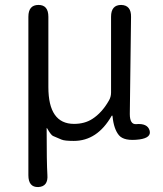

<svg xmlns="http://www.w3.org/2000/svg" viewBox="-20 -560 661 778"><path d="M135 198Q95 199 95 150V-492Q95 -540 136 -540Q176 -540 176 -492V-207Q176 -58 280 -58Q323 -58 354 -78Q393 -103 421 -152Q430 -167 430 -185V-492Q430 -540 471 -540Q512 -539 511 -491L506 -98Q506 -55 532 -57Q577 -61 586 -32Q595 -2 545 5Q483 13 462 -12Q441 -37 436 -89Q435 -94 432 -90Q374 11 279 11Q241 11 229 5.5Q217 0 195 -9Q187 -12 171 -40Q169 -44 169 -39Q169 99 172 148Q176 196 135 198Z"/></svg>

Font: Resource Han Rounded KR Normal
Style: Regular
Weight: 350
Designer: Cyano Hao (round all glyphs); Ryoko NISHIZUKA 西塚涼子 (kana, bopomofo & ideographs); Paul D. Hunt (Latin, Greek & Cyrillic)
Foundry: Cyano Hao
Version: 0.990